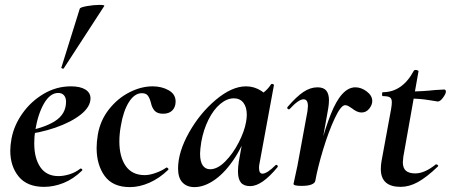

<svg xmlns="http://www.w3.org/2000/svg" viewBox="-20 -752 1843 785"><path d="M22 -136Q22 -158 27 -185Q37 -239 71.5 -288Q106 -337 158 -368Q210 -399 270 -399Q308 -399 329 -386Q350 -373 350 -350Q350 -315 310 -283.5Q270 -252 206 -230Q142 -208 73 -201L75 -214Q157 -227 203.5 -256Q250 -285 250 -336Q250 -353 241.5 -362.5Q233 -372 218 -372Q185 -372 160 -329Q135 -286 124 -218Q120 -194 120 -166Q120 -105 145 -68.5Q170 -32 219 -32Q240 -32 264.5 -39.5Q289 -47 309 -63H310Q313 -63 315.5 -60Q318 -57 316 -55Q280 -20 240 -4Q200 12 160 12Q91 12 56.5 -30Q22 -72 22 -136ZM231 -476 306 -716Q307 -722 335 -727Q363 -732 387 -732Q410 -732 406 -727L241 -473Q240 -470 234.5 -472Q229 -474 231 -476Z M375 -147Q375 -172 380 -202Q390 -260 425.5 -305Q461 -350 509 -374.5Q557 -399 604 -399Q641 -399 669.5 -383Q698 -367 698 -337Q698 -314 684.5 -300.5Q671 -287 647 -287Q623 -287 612 -299.5Q601 -312 597 -332Q592 -351 584.5 -361Q577 -371 560 -371Q530 -371 507 -334.5Q484 -298 474 -237Q468 -204 468 -174Q468 -111 494 -73.5Q520 -36 572 -36Q592 -36 618 -45.5Q644 -55 660 -67H661Q664 -67 667 -64Q670 -61 668 -58Q632 -23 591 -5Q550 13 511 13Q441 13 408 -32.5Q375 -78 375 -147Z M708 -63Q708 -130 752.5 -209.5Q797 -289 862.5 -344Q928 -399 986 -399Q1020 -399 1049 -380Q1078 -361 1081 -324L1021 -357Q1038 -359 1056.5 -373Q1075 -387 1088 -407Q1090 -409 1092 -409Q1095 -409 1098 -407Q1101 -405 1100 -404L1042 -89Q1039 -76 1039 -66Q1039 -42 1053 -42Q1072 -42 1107 -77Q1108 -78 1110 -78Q1113 -78 1115 -74.5Q1117 -71 1115 -69Q1051 9 1003 9Q977 9 965 -5.5Q953 -20 953 -51Q953 -68 956 -89L981 -229L1002 -246Q979 -167 941 -108Q903 -49 859.5 -18Q816 13 775 13Q744 13 726 -6Q708 -25 708 -63ZM986 -253Q989 -270 989 -283Q989 -314 975 -332Q961 -350 936 -350Q908 -350 880.5 -327Q853 -304 832.5 -263Q812 -222 803 -172Q798 -140 798 -124Q798 -91 809 -75.5Q820 -60 839 -60Q869 -60 900.5 -91.5Q932 -123 955.5 -168.5Q979 -214 986 -253Z M1433 -395Q1457 -395 1479.5 -378Q1502 -361 1502 -339Q1502 -323 1489.5 -307.5Q1477 -292 1458 -292Q1440 -292 1419 -309Q1412 -314 1405 -318Q1398 -322 1391 -322Q1374 -322 1349 -269Q1324 -216 1301.5 -142Q1279 -68 1269 -12L1259 -13Q1289 -175 1332.5 -285Q1376 -395 1433 -395ZM1180 0Q1181 -7 1186.5 -30Q1192 -53 1196 -74L1237 -297Q1239 -313 1239 -318Q1239 -346 1221 -346Q1201 -346 1164 -306Q1163 -305 1161 -305Q1157 -305 1155 -308.5Q1153 -312 1156 -315Q1192 -357 1220.5 -376Q1249 -395 1278 -395Q1303 -395 1314 -381.5Q1325 -368 1325 -342Q1325 -327 1322 -309L1269 -12Q1267 -3 1253 2.5Q1239 8 1213 8Q1180 8 1180 0Z M1537 -61Q1537 -76 1540 -94L1579 -306Q1582 -323 1582 -334Q1582 -349 1574 -354Q1566 -359 1545 -359Q1542 -359 1542 -366Q1542 -375 1545 -375Q1625 -375 1672 -463Q1674 -466 1679 -466Q1684 -466 1688 -464Q1692 -462 1691 -460L1629 -111Q1627 -95 1627 -89Q1627 -65 1639.5 -54Q1652 -43 1678 -43Q1716 -43 1762 -80H1763Q1767 -80 1770 -77Q1773 -74 1770 -71Q1724 -27 1688.5 -7.5Q1653 12 1618 12Q1537 12 1537 -61ZM1651 -349 1653 -378Q1706 -378 1760 -384L1796 -386Q1803 -386 1803 -377Q1803 -369 1791.5 -353Q1780 -337 1770 -337Q1768 -337 1732 -343Q1696 -349 1651 -349Z"/></svg>

Font: Cormorant Infant
Style: Bold Italic
Weight: 700
Italic angle: -10°
Designer: Christian Thalmann (Catharsis Fonts)
Foundry: Catharsis Fonts
Version: Version 4.000